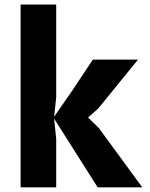

<svg xmlns="http://www.w3.org/2000/svg" viewBox="-20 -800 640 820"><path d="M397 0 208.5 -297.5 337 -316.5 401.5 -254 587.5 0ZM68 0V-780.5H220V-383.5L211 -299V-295L220 -207.5V0ZM337 -281 208.5 -297.5 289.5 -414.5 376.5 -545.5H569.5L399 -336Z"/></svg>

Font: Spline Sans Mono
Style: Regular
Weight: 400
Monospace: yes
Designer: Eben Sorkin, Mirko Velimirovic
Foundry: Sorkin Type
Version: Version 1.004